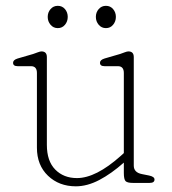

<svg xmlns="http://www.w3.org/2000/svg" viewBox="-20 -644 606 676"><path d="M110 -124V-387Q110 -411 89 -411H42Q26 -411 26 -423Q26 -433 42 -438L97 -454Q104.5 -456.5 113 -459.8Q121.5 -463 126 -463Q145 -463 145 -443V-134Q145 -77 174.5 -47Q204 -17 251 -17Q317.5 -17 405 -95L416 -105V-387Q416 -411 395 -411H348Q332 -411 332 -423Q332 -433 348 -438L403 -454Q410.5 -456.5 419 -459.8Q427.5 -463 432 -463Q451 -463 451 -443V-61Q451 -36.5 480 -31L505 -26Q524 -22 524 -12Q524 0 507 0H448Q428.5 0 422.2 -6.2Q416 -12.5 416 -35V-71.5Q372 -32.5 329.5 -10.2Q287 12 247 12Q188 12 149 -25.2Q110 -62.5 110 -124ZM183.5 -545Q168 -545 158 -556.8Q148 -568.5 148 -584.5Q148 -600.5 158 -612Q168 -623.5 183.5 -623.5Q199 -623.5 208.8 -612Q218.5 -600.5 218.5 -584.5Q218.5 -568.5 208.8 -556.8Q199 -545 183.5 -545ZM353 -545Q337.5 -545 327.5 -556.8Q317.5 -568.5 317.5 -584.5Q317.5 -600.5 327.5 -612Q337.5 -623.5 353 -623.5Q368.5 -623.5 378.2 -612Q388 -600.5 388 -584.5Q388 -568.5 378.2 -556.8Q368.5 -545 353 -545Z"/></svg>

Font: Fraunces 9pt SuperSoft Thin
Style: Regular
Weight: 100
Version: Version 1.000;[b76b70a41]